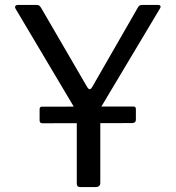

<svg xmlns="http://www.w3.org/2000/svg" viewBox="-20 -762 715 782"><path d="M623.5 -742Q630.7 -742 633.1 -738Q635.6 -734.1 631.7 -727.7L394.1 -330.1Q390 -324.5 389.2 -318.3Q388.5 -312.1 388.5 -297.5V-17.4Q388.5 0 368.5 0H308.5Q299.3 0 296 -3.8Q292.7 -7.7 292.7 -14.9V-293.1Q292.7 -303.3 291 -308.2Q289.3 -313 285.2 -319.7L43.9 -725.6Q39.8 -732.5 42.5 -737.3Q45.2 -742 54.7 -742H126.7Q135.9 -742 139.7 -739.3Q143.5 -736.6 147.6 -729.7L333.7 -409.8Q340.1 -398.7 345.1 -398.5Q350 -398.4 355.8 -408.1L540.6 -729.7Q545.1 -737.6 548.8 -739.8Q552.6 -742 561.5 -742H623.5ZM154.2 -260Q147.2 -260 144.2 -262.8Q141.3 -265.5 141.3 -272V-316.1Q141.3 -327.5 150.1 -327.5L523.4 -328.2Q533.4 -328.2 533.4 -318.4V-274.2Q533.4 -260.7 517.1 -260.7Z"/></svg>

Font: Libre Franklin Thin
Style: Regular
Weight: 100
Designer: Pablo Impallari, Rodrigo Fuenzalida, Nhung Nguyen
Foundry: Impallari Type
Version: Version 3.000